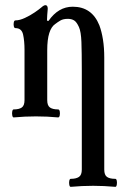

<svg xmlns="http://www.w3.org/2000/svg" viewBox="-20 -451 483 744"><path d="M33 4Q29 4 27.5 -4Q26 -12 27.5 -19.5Q29 -27 33 -27Q54 -27 64.5 -34.5Q75 -42 75 -63V-258Q75 -292 69.5 -317Q64 -342 40 -342Q35 -342 33.5 -349.5Q32 -357 33.5 -364.5Q35 -372 40 -372Q56 -372 76.5 -381.5Q97 -391 114.5 -403Q132 -415 140 -422Q150 -431 156 -431Q165 -431 165 -417Q164 -409 163 -392.5Q162 -376 162 -371L168 -370Q206 -425 262 -425Q336 -425 365 -353Q374 -329 379 -297.5Q384 -266 384 -228V206Q384 227 394.5 234.5Q405 242 427 242Q431 242 432.5 249.5Q434 257 432.5 265Q431 273 427 273Q405 271 383.5 270Q362 269 341 269Q319 269 297.5 270Q276 271 254 273Q250 273 248.5 265Q247 257 248.5 249.5Q250 242 254 242Q275 242 286 234.5Q297 227 297 206V-176Q297 -249 295.5 -288.5Q294 -328 286 -346Q277 -366 267 -372Q257 -378 243 -378Q225 -378 214 -371.5Q203 -365 194 -358Q179 -348 171 -323Q163 -298 163 -256V-63Q163 -42 173.5 -34.5Q184 -27 205 -27Q210 -27 211.5 -19.5Q213 -12 211.5 -4Q210 4 205 4Q184 2 163 1Q142 0 119 0Q97 0 76 1Q55 2 33 4Z"/></svg>

Font: Junicode Two Beta Condensed Medium
Style: Regular
Weight: 500
Width: 3
Designer: Peter S. Baker
Foundry: Briery Creek Software
Version: Version 1.053; ttfautohint (v1.8.4)